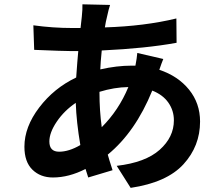

<svg xmlns="http://www.w3.org/2000/svg" viewBox="-20 -825 1040 902"><path d="M447.3 -393.6V-391.6Q447.3 -304.7 458 -227.5Q538.1 -307.6 583 -416Q516.6 -415 447.3 -393.6ZM357.4 -143.6Q338.9 -252 335.9 -341.8Q281.2 -304.7 246.6 -253.4Q211.9 -202.1 211.9 -160.2Q211.9 -112.3 257.8 -112.3Q303.7 -112.3 357.4 -143.6ZM625 -576.2 747.1 -547.9Q739.3 -529.3 728.5 -497.1Q816.4 -467.8 868.2 -403.8Q919.9 -339.8 919.9 -253.9Q919.9 -138.7 841.8 -53.2Q763.7 32.2 593.8 57.6L528.3 -45.9Q663.1 -61.5 730 -121.1Q796.9 -180.7 796.9 -259.8Q796.9 -305.7 771 -342.8Q745.1 -379.9 695.3 -399.4Q616.2 -205.1 486.3 -98.6Q490.2 -83 508.8 -25.4L394.5 8.8Q385.7 -17.6 381.8 -31.2Q303.7 8.8 228.5 8.8Q169.9 8.8 132.3 -27.8Q94.7 -64.5 94.7 -135.7Q94.7 -228.5 164.1 -319.8Q233.4 -411.1 337.9 -460.9Q343.8 -544.9 347.7 -585H316.4Q278.3 -585 140.6 -590.8L136.7 -706.1Q228.5 -693.4 320.3 -693.4H358.4L364.3 -746.1Q368.2 -783.2 367.2 -804.7L497.1 -801.8Q490.2 -781.2 483.4 -749Q476.6 -722.7 472.7 -696.3Q659.2 -702.1 808.6 -738.3L809.6 -624Q666 -597.7 458 -587.9Q452.1 -529.3 451.2 -499Q528.3 -516.6 598.6 -516.6H616.2Q623 -551.8 625 -576.2Z"/></svg>

Font: GenEi Gothic M Regular
Style: Bold
Weight: 700
Designer: o_tamon (Modified); [Source Han Sans]
Ryoko NISHIZUKA  (kana & ideographs); Paul D. Hunt (Latin, Greek & Cyrillic); Wenl
Version: Version 1.1a;Original Version 1.004